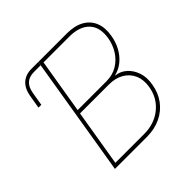

<svg xmlns="http://www.w3.org/2000/svg" viewBox="-181 -902 1076 1076"><g transform="rotate(-45 357.0 -364.0)"><path d="M83 -545.9 96.2 -625Q104.5 -674.8 133.5 -701.2Q162.6 -727.5 209 -727.5H262.7L258.8 -705.1H207Q168.5 -705.1 147 -685.5Q125.5 -666 118.7 -625L105.5 -545.9ZM143.1 0 263.2 -727.5H489.3Q550.8 -727.5 591.3 -704.8Q631.8 -682.1 648.9 -640.6Q666 -599.1 656.2 -541.5Q649.4 -499 629.9 -463.4Q610.4 -427.7 581.1 -403.6Q551.8 -379.4 515.1 -370.6V-368.7Q550.8 -365.2 578.9 -340.6Q606.9 -315.9 620.6 -276.4Q634.3 -236.8 625.5 -186Q616.2 -129.4 585.4 -87.9Q554.7 -46.4 506.3 -23.2Q458 0 394.5 0ZM168.9 -22.5H397Q478.5 -22.5 534.9 -68.4Q591.3 -114.3 603.5 -189Q611.8 -239.3 595.2 -277.3Q578.6 -315.4 542 -336.9Q505.4 -358.4 454.1 -358.4H224.6ZM228.5 -380.9H456.1Q505.9 -380.9 543.2 -403.6Q580.6 -426.3 603.8 -463.6Q627 -501 634.3 -544.4Q647 -621.6 607.2 -663.3Q567.4 -705.1 486.8 -705.1H282.2Z"/></g></svg>

Font: Inter 16pt Thin
Style: Italic
Weight: 250
Italic angle: -9.3988°
Version: Version 4.001;git-66647c0bb